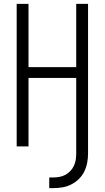

<svg xmlns="http://www.w3.org/2000/svg" viewBox="-20 -755 540 990"><path d="M234 215V160H254Q271 160 287 157Q303 154 317 146.5Q331 139 342.5 127Q354 115 361 100Q368 85 370.5 69Q373 53 373 37V-353H127V0H66V-735H127V-409H373V-735H434V37Q434 61 429.5 84.5Q425 108 414.5 129.5Q404 151 386.5 168Q369 185 347.5 196Q326 207 302 211Q278 215 254 215Z"/></svg>

Font: Iosevka Term Curly Light
Style: Regular
Weight: 300
Designer: Belleve Invis
Foundry: Belleve Invis
Version: Version 32.3.0